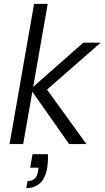

<svg xmlns="http://www.w3.org/2000/svg" viewBox="-20 -740 537 986"><path d="M335 0 137 -282 408 -521H497L192 -254L201 -308L424 0ZM29 0 155 -720H225L99 0ZM115 226 121 190Q146 190 159.5 176Q173 162 176 135L178 121H135L147 52H226Q227 70 226 87.5Q225 105 223 119Q213 177 184.5 201.5Q156 226 115 226Z"/></svg>

Font: DM Sans 10pt Light
Style: Italic
Weight: 300
Italic angle: -10°
Version: Version 4.004;gftools[0.9.30]